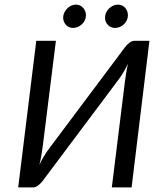

<svg xmlns="http://www.w3.org/2000/svg" viewBox="-20 -820 682 840"><path d="M59.6 0ZM527.8 -614.7Q535.6 -624.5 546.4 -633.1Q557.1 -641.6 569.3 -641.6H633.8L555.7 0H469.2L525.9 -458Q528.3 -476.6 531.5 -497.3Q534.7 -518.1 540 -541Q530.3 -521 520 -503.9Q509.8 -486.8 500 -473.6L165.5 -26.9Q157.7 -17.1 146.7 -8.5Q135.7 0 124 0H59.6L138.7 -641.6H224.6L167.5 -183.6Q165 -164.6 161.6 -143.6Q158.2 -122.6 152.3 -99.1Q162.1 -119.6 172.6 -137Q183.1 -154.3 193.4 -168ZM356 -753.4Q356 -741.7 351.3 -731.7Q346.7 -721.7 338.6 -714.1Q330.6 -706.5 320.3 -702.1Q310.1 -697.8 299.3 -697.8Q290.5 -697.8 282.7 -701.2Q274.9 -704.6 269 -710.7Q263.2 -716.8 259.8 -725.1Q256.3 -733.4 256.3 -742.7Q256.3 -754.4 261.2 -764.6Q266.1 -774.9 273.7 -782.7Q281.2 -790.5 291.3 -795.2Q301.3 -799.8 311.5 -799.8Q330.6 -799.8 343.3 -786.1Q356 -772.5 356 -753.4ZM539.6 -753.4Q539.6 -741.7 534.9 -731.7Q530.3 -721.7 522.5 -714.1Q514.6 -706.5 504.4 -702.1Q494.1 -697.8 483.4 -697.8Q464.8 -697.8 452.1 -710.9Q439.5 -724.1 439.5 -742.7Q439.5 -754.4 444.1 -764.6Q448.7 -774.9 456.8 -782.7Q464.8 -790.5 474.9 -795.2Q484.9 -799.8 496.1 -799.8Q505.4 -799.8 513.4 -796.1Q521.5 -792.5 527.3 -786.1Q533.2 -779.8 536.4 -771.2Q539.6 -762.7 539.6 -753.4Z"/></svg>

Font: Carlito
Style: Italic
Weight: 400
Italic angle: -7°
Designer: Lukasz Dziedzic
Foundry: tyPoland Lukasz Dziedzic
Version: Version 1.104